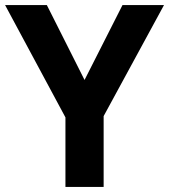

<svg xmlns="http://www.w3.org/2000/svg" viewBox="-20 -734 664 754"><path d="M312 -420 461 -714H624L387 -278V0H237V-273L0 -714H164Z"/></svg>

Font: Noto Sans IKEA
Style: Bold
Weight: 600
Designer: Monotype Design Team
Foundry: Monotype Imaging Inc.
Version: Version 2.001